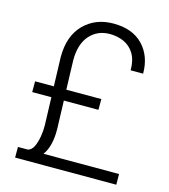

<svg xmlns="http://www.w3.org/2000/svg" viewBox="-108 -807 788 893"><g transform="rotate(15 286.0 -360.5)"><path d="M364.3 -314.9H197.8L202.1 -180.2Q203.6 -96.2 170.4 -51.3H534.2L534.7 0H47.4V-51.3H95.7Q113.3 -56.2 123.3 -77.4Q133.3 -98.6 137.9 -126.7Q142.6 -154.8 142.1 -180.2L137.7 -314.9H45.4V-366.7H135.7L131.3 -507.3Q131.3 -608.4 186.8 -664.6Q242.2 -720.7 329.1 -720.7Q420.9 -720.7 471.2 -668.2Q521.5 -615.7 521.5 -531.2H461.4Q461.4 -580.6 442.6 -611.1Q423.8 -641.6 392.8 -655.5Q361.8 -669.4 325.2 -669.4Q266.1 -669.4 228.8 -627.7Q191.4 -585.9 191.4 -507.3L195.8 -366.7H364.3Z"/></g></svg>

Font: Vazirmatn RD FD ExtraLight
Style: Regular
Weight: 200
Designer: Saber Rastikerdar
Foundry: Saber Rastikerdar
Version: Version 33.003